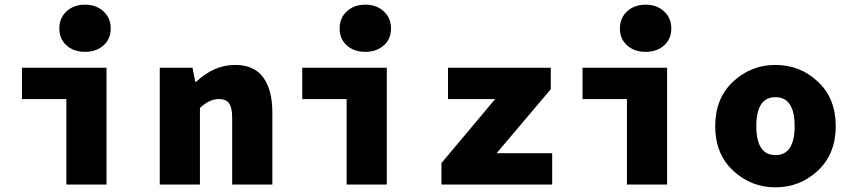

<svg xmlns="http://www.w3.org/2000/svg" viewBox="-20 -790 3640 822"><path d="M264 0V-366H74V-500H436V0ZM423 -595.5Q392 -568 344 -568Q296 -568 265 -595.5Q234 -623 234 -668Q234 -713 265 -741.5Q296 -770 344 -770Q392 -770 423 -741.5Q454 -713 454 -668Q454 -623 423 -595.5Z M664 0V-500H804L816 -440H820Q896 -512 987 -512Q1068 -512 1107 -458.5Q1146 -405 1146 -308V0H974V-286Q974 -329 961 -347.5Q948 -366 916 -366Q877 -366 836 -328V0Z M1464 0V-366H1274V-500H1636V0ZM1623 -595.5Q1592 -568 1544 -568Q1496 -568 1465 -595.5Q1434 -623 1434 -668Q1434 -713 1465 -741.5Q1496 -770 1544 -770Q1592 -770 1623 -741.5Q1654 -713 1654 -668Q1654 -623 1623 -595.5Z M1870 0V-92L2100 -366H1898V-500H2338V-408L2106 -134H2344V0Z M2664 0V-366H2474V-500H2836V0ZM2823 -595.5Q2792 -568 2744 -568Q2696 -568 2665 -595.5Q2634 -623 2634 -668Q2634 -713 2665 -741.5Q2696 -770 2744 -770Q2792 -770 2823 -741.5Q2854 -713 2854 -668Q2854 -623 2823 -595.5Z M3481.5 -59.5Q3405 12 3300 12Q3195 12 3118.5 -59.5Q3042 -131 3042 -250Q3042 -369 3118.5 -440.5Q3195 -512 3300 -512Q3405 -512 3481.5 -440.5Q3558 -369 3558 -250Q3558 -131 3481.5 -59.5ZM3218 -250Q3218 -126 3300 -126Q3382 -126 3382 -250Q3382 -374 3300 -374Q3218 -374 3218 -250Z"/></svg>

Font: TypoPRO Source Code Pro
Style: Regular
Weight: 900
Monospace: yes
Designer: Paul D. Hunt, Teo Tuominen
Foundry: Adobe Systems Incorporated
Version: Version 2.010;PS 1.0;hotconv 1.0.84;makeotf.lib2.5.63406